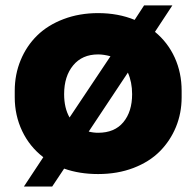

<svg xmlns="http://www.w3.org/2000/svg" viewBox="-20 -620 722 706"><path d="M171.9 65.9H67.9L139.2 -42Q88.9 -80.6 61.5 -138.2Q34.2 -195.8 34.2 -262.2V-286.1Q34.2 -346.2 55.9 -398.7Q77.6 -451.2 116.7 -489.5Q155.8 -527.8 213.9 -549.8Q272 -571.8 340.8 -571.8Q414.6 -571.8 475.1 -546.9L509.8 -600.1H613.8L549.8 -502.9Q597.2 -463.9 622.6 -408Q647.9 -352.1 647.9 -286.1V-262.2Q647.9 -204.1 627 -153.1Q606 -102.1 567.6 -63.5Q529.3 -24.9 470.7 -2.4Q412.1 20 340.8 20Q272 20 215.8 0ZM215.8 -273.9Q215.8 -222.7 235.8 -188L386.2 -413.1Q361.3 -419.9 340.8 -419.9Q282.2 -419.9 249 -379.6Q215.8 -339.4 215.8 -273.9ZM340.8 -131.8Q401.4 -131.8 433.6 -170.7Q465.8 -209.5 465.8 -273.9Q465.8 -317.9 450.2 -353L306.2 -136.2Q323.2 -131.8 340.8 -131.8Z"/></svg>

Font: Sora ExtraBold
Style: Regular
Weight: 800
Designer: Jonathan Barnbrook, Julián Moncada
Foundry: Barnbrook Fonts
Version: Version 2.000